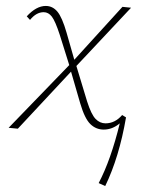

<svg xmlns="http://www.w3.org/2000/svg" viewBox="-20 -432 477 646"><path d="M391 -45 404 -37Q381 97 334 194L312 184Q353 106 383 -17Q358 4 329 4Q303 4 284 -14.5Q265 -33 250 -84L219 -191L40 1L9 -2L213 -213L181 -315Q166 -361 154.5 -376Q143 -391 127 -391Q102 -391 81 -365L70 -377Q102 -412 134 -412Q157 -412 173 -393Q189 -374 204 -322L230 -231L392 -409L421 -406L237 -210L273 -91Q287 -47 301.5 -32Q316 -17 335 -17Q367 -17 391 -45Z"/></svg>

Font: Ysabeau Extralight
Style: Italic
Weight: 200
Italic angle: -12°
Designer: Christian Thalmann (Catharsis Fonts)
Version: Version 0.003